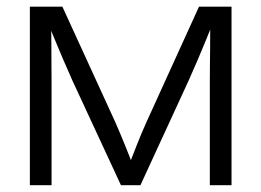

<svg xmlns="http://www.w3.org/2000/svg" viewBox="-20 -542 765 562"><path d="M67.4 0V-522.5H162.6L317.4 -184.6Q325.2 -166.5 332.3 -149.9Q339.4 -133.3 345.7 -117.4Q352.1 -101.6 358.2 -86.2Q364.3 -70.8 370.1 -55.2H356Q362.3 -70.8 368.2 -86.2Q374 -101.6 380.4 -117.4Q386.7 -133.3 393.6 -149.9Q400.4 -166.5 408.7 -184.6L562.5 -522.5H657.7V0H594.2V-304.7Q594.2 -332 594.5 -354.7Q594.7 -377.4 595 -398.4Q595.2 -419.4 595.2 -440.4Q595.2 -461.4 595.7 -483.9H606.9Q594.7 -454.1 583.3 -425.8Q571.8 -397.5 559.3 -368.2Q546.9 -338.9 531.7 -305.2L391.1 0H334L192.4 -305.2Q177.2 -338.9 164.8 -368.2Q152.3 -397.5 140.6 -425.8Q128.9 -454.1 116.7 -483.9H129.4Q129.9 -461.9 130.1 -441.2Q130.4 -420.4 130.4 -399.4Q130.4 -378.4 130.6 -355.2Q130.9 -332 130.9 -304.7V0Z"/></svg>

Font: Inter 28pt Light
Style: Regular
Weight: 300
Designer: Rasmus Andersson
Foundry: rsms
Version: Version 4.001;git-66647c0bb